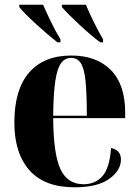

<svg xmlns="http://www.w3.org/2000/svg" viewBox="-20 -786 589 816"><path d="M297 10Q169 10 105 -62.5Q41 -135 41 -265Q41 -406 104 -478Q167 -550 283 -550Q390 -550 451 -488.5Q512 -427 512 -308V-284H206Q207 -131 237 -67Q267 -3 335 -3Q385 -3 415.5 -37.5Q446 -72 452 -157Q494 -148 494 -108Q494 -62 444.5 -26Q395 10 297 10ZM349 -294Q349 -388 343.5 -441.5Q338 -495 323.5 -517.5Q309 -540 282 -540Q256 -540 239.5 -517.5Q223 -495 215 -441.5Q207 -388 206 -294ZM224 -606Q206 -620 182.5 -640Q159 -660 135 -682Q111 -704 91.5 -723.5Q72 -743 62 -756V-766H163Q177 -734 197 -692.5Q217 -651 237 -619V-606ZM406 -606Q387 -620 363.5 -640Q340 -660 316.5 -682Q293 -704 273.5 -723.5Q254 -743 243 -756V-766H345Q358 -734 378.5 -692.5Q399 -651 418 -619V-606Z"/></svg>

Font: Noto Serif Display SemiCondensed ExtraBold
Style: Regular
Weight: 800
Width: 4
Designer: Monotype Design Team
Foundry: Monotype Imaging Inc.
Version: Version 2.009